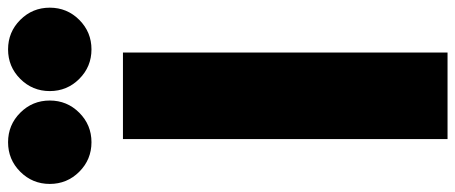

<svg xmlns="http://www.w3.org/2000/svg" viewBox="-420 -802 1157 488"><g transform="rotate(-90 159.0 -558.5)"><path d="M49 -825H269V0H49ZM-34 -1086Q-3 -1117 41 -1117Q85 -1117 116 -1086Q147 -1055 147 -1011Q147 -967 116 -936Q85 -905 41 -905Q-3 -905 -34 -936Q-65 -967 -65 -1011Q-65 -1055 -34 -1086ZM202 -1086Q233 -1117 277 -1117Q321 -1117 352 -1086Q383 -1055 383 -1011Q383 -967 352 -936Q321 -905 277 -905Q233 -905 202 -936Q171 -967 171 -1011Q171 -1055 202 -1086Z"/></g></svg>

Font: Spartan MB
Style: Regular
Weight: 900
Designer: Matt Bailey
Foundry: Matt Bailey
Version: Version 001.001